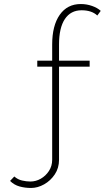

<svg xmlns="http://www.w3.org/2000/svg" viewBox="-20 -760 553 953"><path d="M134 173Q104 173 77 165.5Q50 158 30 138L51 116Q68 131 89.5 136Q111 141 131 141Q158 141 182.5 127Q207 113 223 88.5Q239 64 239 33V-429H165V-459H239V-539Q239 -633 276.5 -686.5Q314 -740 381 -740Q410 -740 437 -730.5Q464 -721 480 -706L463 -683Q435 -709 385 -709Q331 -709 302 -665.5Q273 -622 273 -539V-459H425V-429H273V33Q273 74 252 105.5Q231 137 199 155Q167 173 134 173Z"/></svg>

Font: Raleway ExtraLight
Style: Regular
Weight: 200
Designer: Matt McInerney, Pablo Impallari, Rodrigo Fuenzalida
Foundry: Matt McInerney, Pablo Impallari, Rodrigo Fuenzalida
Version: Version 4.026